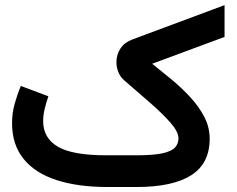

<svg xmlns="http://www.w3.org/2000/svg" viewBox="-20 -749 951 769"><path d="M525.9 -127Q594.2 -127 630.6 -135Q667 -143.1 680.9 -158.2Q694.8 -173.3 694.8 -194.8Q694.8 -221.2 662.8 -257.6Q630.9 -293.9 581.3 -337.2Q531.7 -380.4 478 -426.8Q461.9 -440.4 454.1 -460Q446.3 -479.5 446.3 -499.5Q446.3 -530.3 462.4 -554.7Q478.5 -579.1 509.8 -590.8L879.4 -728.5V-601.1L589.4 -493.7Q625 -465.3 665 -432.4Q705.1 -399.4 740.2 -361.8Q775.4 -324.2 797.6 -282.2Q819.8 -240.2 819.8 -193.4Q819.8 -94.2 745.8 -47.1Q671.9 0 526.4 0H410.2Q292 0 206.3 -27.8Q120.6 -55.7 74.5 -112.5Q28.3 -169.4 28.3 -255.9Q28.3 -296.4 38.8 -333.7Q49.3 -371.1 63.5 -404.8L173.8 -363.3Q166 -341.8 159.4 -314.9Q152.8 -288.1 152.8 -263.2Q153.3 -195.3 212.4 -161.1Q271.5 -127 405.3 -127Z"/></svg>

Font: Vazir WOL
Style: Bold-WOL
Weight: 700
Designer: Saber Rastikerdar
Foundry: Saber Rastikerdar
Version: Version 30.00;August 23, 2021;FontCreator 13.0.0.2683 64-bit